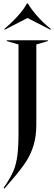

<svg xmlns="http://www.w3.org/2000/svg" viewBox="-20 -949 321 1131"><path d="M1 158 19 131Q47 88 61.5 52Q76 16 82.5 -34.5Q89 -85 89 -166V-687L20 -707V-712H262V-707L194 -687V-216Q194 -147 178 -94Q162 -41 134.5 1.5Q107 44 61 98L6 162ZM8 -774 5 -778Q50 -816 85.5 -855.5Q121 -895 139 -929H144Q165 -893 201 -852.5Q237 -812 280 -778L277 -774L142 -843Z"/></svg>

Font: Nyght Serif
Style: Regular
Weight: 400
Designer: Maksym Kobuzan
Version: Version 0.410